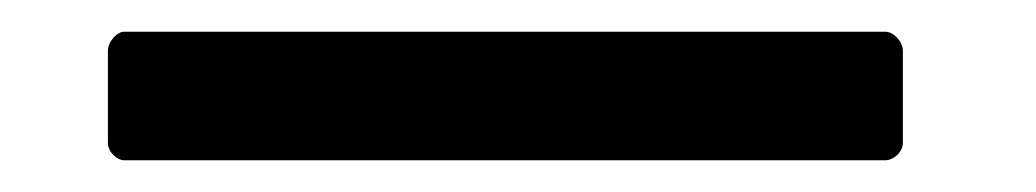

<svg xmlns="http://www.w3.org/2000/svg" viewBox="-20 81 653 121"><path d="M538 182C543 182 549 177 549 171V113C549 107 543 101 538 101H58C54 101 48 107 48 113V171C48 177 54 182 58 182Z"/></svg>

Font: LINE Seed JP_OTF Regular
Style: Regular
Weight: 400
Designer: LY Corporation & Fontrix & Fontworks
Version: Version 1.002